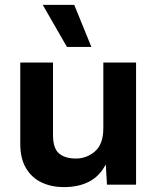

<svg xmlns="http://www.w3.org/2000/svg" viewBox="-20 -756 644 786"><path d="M241 10Q191 10 150.5 -9Q110 -28 86.5 -67.5Q63 -107 63 -167V-500H197V-203Q197 -149 221.5 -128Q246 -107 291 -107Q335 -107 369 -136.5Q403 -166 403 -231V-500H537V0H418L413 -83Q388 -35 345 -12.5Q302 10 241 10ZM284 -736 354 -564H254L155 -736Z"/></svg>

Font: Prodigy Sans SemiBold
Style: Regular
Weight: 600
Designer: Wei Huang
Foundry: Wei Huang
Version: Version 1.003; ttfautohint (v1.8.3)